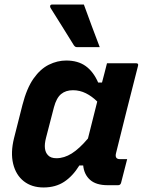

<svg xmlns="http://www.w3.org/2000/svg" viewBox="-20 -817 640 847"><path d="M272 -550Q324 -550 358 -525.5Q392 -501 413 -453H430Q435 -471 440 -491Q445 -511 452 -538H580Q592 -538 589 -527Q564 -430 538.5 -328.5Q513 -227 492 -142Q485 -115 509 -115H541L514 -10Q511 0 501 0H455Q404 0 377.5 -23.5Q351 -47 347 -87H330Q301 -40 263 -15Q225 10 172 10Q120 10 85 -17.5Q50 -45 38 -94.5Q26 -144 42 -208L79 -354Q98 -428 128 -470.5Q158 -513 195.5 -531.5Q233 -550 272 -550ZM192 -132Q204 -119 229 -119Q263 -119 296.5 -140Q330 -161 368 -206Q378 -247 388.5 -287.5Q399 -328 409 -369Q386 -392 359 -405.5Q332 -419 302 -419Q270 -419 249.5 -402Q229 -385 218 -344L183 -209Q169 -155 192 -132ZM350 -797Q367 -750 384.5 -703Q402 -656 420 -609H321Q315 -609 312 -611Q309 -613 306 -617Q277 -664 253.5 -701.5Q230 -739 203 -782Q200 -787 201.5 -792Q203 -797 210 -797Z"/></svg>

Font: Recursive Sn Lnr St
Style: Bold Italic
Weight: 700
Italic angle: -15°
Version: Version 1.079;hotconv 1.0.112;makeotfexe 2.5.65598; ttfautoh